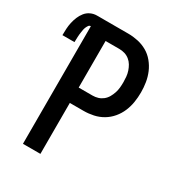

<svg xmlns="http://www.w3.org/2000/svg" viewBox="-200 -844 876 953"><g transform="rotate(30 238.0 -367.5)"><path d="M76 0V-674Q68 -674 63.5 -667.5Q59 -661 56 -654Q53 -647 51.5 -639.5Q50 -632 49 -624.5Q48 -617 47 -609.5Q46 -602 46 -595Q46 -588 45.5 -580.5Q45 -573 45 -565H-24Q-24 -583 -23 -601.5Q-22 -620 -18 -638Q-14 -656 -7 -673Q0 -690 11.5 -704.5Q23 -719 40 -727Q57 -735 76 -735H255Q283 -735 311 -729Q339 -723 363.5 -709Q388 -695 406.5 -672.5Q425 -650 436 -624Q447 -598 451.5 -570Q456 -542 456 -514Q456 -485 451.5 -457Q447 -429 436 -403Q425 -377 406.5 -355Q388 -333 363.5 -318.5Q339 -304 311 -298Q283 -292 255 -292H176V0ZM176 -380H255Q271 -380 286 -384.5Q301 -389 313.5 -399Q326 -409 334 -423Q342 -437 347 -452Q352 -467 353.5 -482.5Q355 -498 355 -514Q355 -529 353.5 -545Q352 -561 347 -576Q342 -591 334 -604.5Q326 -618 313.5 -628Q301 -638 286 -642.5Q271 -647 255 -647H176Z"/></g></svg>

Font: Iosevka SS18 Semibold
Style: Regular
Weight: 600
Monospace: yes
Designer: Belleve Invis
Foundry: Belleve Invis
Version: Version 25.1.1; ttfautohint (v1.8.4)